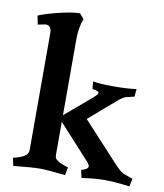

<svg xmlns="http://www.w3.org/2000/svg" viewBox="-82 -785 738 862"><g transform="rotate(10 287.0 -354.5)"><path d="M217 -602V-254L338 -357Q357 -374 357 -380Q357 -389 327 -393L324 -427Q355 -421 417.5 -421Q480 -421 522 -427L519 -392Q498 -387 483 -383.5Q468 -380 443 -358L325 -256L491 -76Q513 -52 532 -42L574 -27L566 9Q501 0 453.5 0Q406 0 348 9L340 -27Q349 -28 360 -34Q371 -40 371 -48Q371 -56 352 -76L217 -224V-76Q217 -63 220 -58Q223 -53 232 -47Q244 -38 280 -27L273 9Q190 0 156 0Q122 0 37 9L29 -27Q65 -35 82 -47Q97 -56 97 -76V-607Q97 -642 70 -642L35 -635L27 -675Q63 -690 122 -704Q181 -718 213 -718L233 -695Q217 -653 217 -602Z"/></g></svg>

Font: Buenard
Style: Bold
Weight: 700
Foundry: FontFuror
Version: Version 1.002 2011